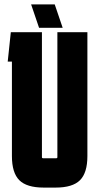

<svg xmlns="http://www.w3.org/2000/svg" viewBox="-20 -846 431 870"><path d="M376 -139Q376 -63 342.5 -29.5Q309 4 232 4H178Q101 4 67.5 -29.5Q34 -63 34 -139V-567H15L29 -700H170V-134Q170 -129 175 -129H235Q240 -129 240 -134V-700H376ZM157 -720 121 -826H228L264 -720Z"/></svg>

Font: Karantina
Style: Bold
Weight: 700
Designer: Rony Koch
Foundry: Rony Koch
Version: Version 1.000; ttfautohint (v1.8.3)